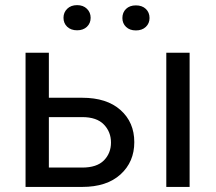

<svg xmlns="http://www.w3.org/2000/svg" viewBox="-20 -736 849 756"><path d="M303.7 0H80.6V-528.3H172.4V-351.1H303.7Q400.4 -351.1 454.6 -302.7Q508.8 -254.4 508.8 -176.3Q508.8 -98.6 454.6 -49.3Q400.4 0 303.7 0ZM303.7 -274.9H172.4V-76.2H303.7Q361.3 -76.2 389.2 -104.5Q417 -132.8 417 -174.8Q417 -216.8 388.9 -245.8Q360.8 -274.9 303.7 -274.9ZM726.6 -528.3V0H634.8V-528.3ZM230 -666Q230 -687 244.6 -701.4Q259.3 -715.8 283.7 -715.8Q307.6 -715.8 322.3 -701.4Q336.9 -687 336.9 -666Q336.9 -644.5 322.3 -630.6Q307.6 -616.7 283.7 -616.7Q259.3 -616.7 244.6 -630.6Q230 -644.5 230 -666ZM461.9 -665Q461.9 -687 476.3 -700.9Q490.7 -714.8 515.1 -714.8Q539.6 -714.8 554.2 -700.9Q568.8 -687 568.8 -665Q568.8 -644 554.2 -630.1Q539.6 -616.2 515.1 -616.2Q490.7 -616.2 476.3 -630.1Q461.9 -644 461.9 -665Z"/></svg>

Font: Bert Sans Medium
Style: Regular
Weight: 500
Designer: Christian Robertson, Adam Twardoch, & Cristiano Sobral
Foundry: Google
Version: Version 12.135;January 10, 2020;FontCreator 12.0.0.2547 64-b